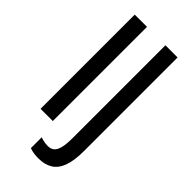

<svg xmlns="http://www.w3.org/2000/svg" viewBox="-282 -773 1029 1029"><g transform="rotate(45 232.5 -259.0)"><path d="M71.3 0V-713.9H164.1V0ZM250.5 196.3Q232.4 196.3 215.6 193.8Q198.7 191.4 183.6 185.5V103.5Q195.8 107.9 210 110.8Q224.1 113.8 239.3 113.8Q262.7 113.8 276.6 101.6Q290.5 89.4 297.1 62.3Q303.7 35.2 303.7 -9.8V-713.9H396V-5.4Q396 68.8 379.4 113Q362.8 157.2 330.3 176.8Q297.9 196.3 250.5 196.3Z"/></g></svg>

Font: Open Sans Condensed Medium
Style: Regular
Weight: 500
Width: 3
Designer: Monotype Design Team
Foundry: Monotype Imaging Inc.
Version: Version 3.000